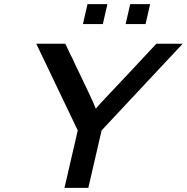

<svg xmlns="http://www.w3.org/2000/svg" viewBox="-20 -906 901 926"><path d="M586 -790 608 -886H704L682 -790ZM380 -790 402 -886H498L476 -790ZM155 -695H295L321 -640Q322 -638 325 -633Q328 -628 330 -623Q347 -584 363 -553L404 -467Q434 -404 442 -382Q457 -400 501.5 -447Q546 -494 615.5 -568Q685 -642 734 -695H861L470 -277L406 0H291L355 -277Z"/></svg>

Font: Coval
Style: Medium Italic
Weight: 500
Foundry: Context Ltd
Version: Version 001.000